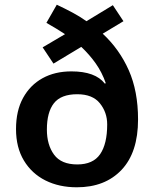

<svg xmlns="http://www.w3.org/2000/svg" viewBox="-20 -785 654 815"><path d="M221 -765Q255 -749 287 -732Q319 -715 347 -695L459 -763L504 -695L416 -642Q487 -576 526.5 -487Q566 -398 566 -278Q566 -138 496 -64Q426 10 306 10Q231 10 173 -19Q115 -48 81.5 -103.5Q48 -159 48 -237Q48 -315 78 -369.5Q108 -424 160.5 -453Q213 -482 283 -482Q334 -482 369.5 -469Q405 -456 425 -430L429 -432Q413 -478 386.5 -515.5Q360 -553 325 -586L207 -515L161 -584L256 -640Q238 -652 218 -664Q198 -676 177 -688ZM308 -385Q239 -385 209 -347Q179 -309 179 -235Q179 -170 209.5 -128.5Q240 -87 308 -87Q375 -87 405 -130.5Q435 -174 435 -257Q435 -308 404 -346.5Q373 -385 308 -385Z"/></svg>

Font: Noto Sans Kawi SemiBold
Style: Regular
Weight: 600
Designer: Fadhl Haqq
Version: Version 1.000